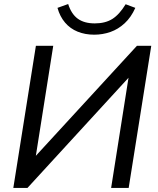

<svg xmlns="http://www.w3.org/2000/svg" viewBox="-20 -932 781 952"><path d="M46 0 158 -705H244L152 -123L127 -126L659 -705H730L618 0H531L623 -583L648 -580L116 0ZM447 -760Q402 -760 365 -775Q328 -790 302.5 -820Q277 -850 265 -893L318 -912Q334 -862 366 -839Q398 -816 450 -816Q502 -816 537 -838Q572 -860 603 -911L651 -893Q630 -846 598 -816.5Q566 -787 527.5 -773.5Q489 -760 447 -760Z"/></svg>

Font: Nunito Sans 12pt Medium
Style: Italic
Weight: 500
Italic angle: -9°
Designer: Vernon Adams
Foundry: Vernon Adams
Version: Version 3.101;gftools[0.9.27]